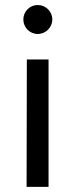

<svg xmlns="http://www.w3.org/2000/svg" viewBox="-20 -731 290 751"><path d="M127.4 -598.1C158.7 -598.1 184.6 -623.5 184.6 -654.8C184.6 -686.5 158.7 -711.4 127.4 -711.4C96.7 -711.4 71.3 -686.5 71.3 -654.8C71.3 -623.5 96.7 -598.1 127.4 -598.1ZM84 0H169.9V-498.5H85Z"/></svg>

Font: Basic
Style: Regular
Weight: 400
Designer: Magnus Gaarde
Foundry: Magnus Gaarde
Version: Version 1.001